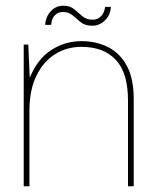

<svg xmlns="http://www.w3.org/2000/svg" viewBox="-20 -652 540 672"><path d="M63 0V-496H79L84 -382H85Q113 -448 161 -478Q209 -508 265 -508Q316 -508 357.5 -487.5Q399 -467 423.5 -422.5Q448 -378 448 -305V0H428V-300Q428 -397 385.5 -442.5Q343 -488 265 -488Q214 -488 173 -462.5Q132 -437 107.5 -387Q83 -337 83 -264V0ZM303 -562Q278 -562 263 -574Q248 -586 234.5 -598Q221 -610 200 -610Q184 -610 172.5 -599Q161 -588 159 -565H138Q140 -594 158 -613Q176 -632 201 -632Q225 -632 239.5 -620Q254 -608 268 -595.5Q282 -583 305 -583Q321 -583 333 -594.5Q345 -606 348 -628H368Q367 -601 348 -581.5Q329 -562 303 -562Z"/></svg>

Font: DM Sans 28pt Thin
Style: Regular
Weight: 250
Version: Version 4.004;gftools[0.9.30]